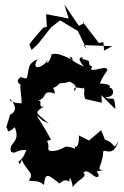

<svg xmlns="http://www.w3.org/2000/svg" viewBox="-20 -803 561 869"><path d="M173 -257 201 -244C140 -296 134 -291 177 -320C146 -316 181 -356 147 -344C201 -363 166 -398 229 -380C216 -442 198 -374 252 -427C210 -451 228 -407 309 -438C255 -436 345 -433 318 -390C302 -427 374 -388 354 -411C372 -395 352 -386 366 -355L441 -338L439 -372L502 -309C499 -386 487 -341 456 -364C517 -360 485 -428 470 -397C488 -417 473 -423 432 -425C453 -481 484 -489 452 -496C421 -491 377 -475 398 -501C362 -517 412 -526 347 -537C382 -541 307 -561 360 -502C272 -537 299 -564 310 -532C253 -557 238 -564 212 -557C218 -544 180 -491 198 -537C188 -504 114 -472 150 -535C99 -510 116 -496 99 -440C119 -465 102 -436 71 -457C88 -455 34 -443 78 -416C63 -434 82 -353 77 -335C16 -339 25 -355 25 -355C45 -339 63 -299 26 -285L8 -225C20 -227 2 -187 47 -227C76 -154 15 -160 30 -116C54 -103 47 -126 101 -124C95 -126 96 -93 61 -69C67 -86 62 -35 79 -80C98 -29 140 -20 110 13C122 21 151 8 179 34C184 -28 202 -9 244 23C248 40 264 -1 294 19C292 -25 315 44 307 46C335 6 379 -3 357 -21C378 -47 415 18 427 -7C425 -30 398 -24 450 -34C408 -30 446 -56 447 -116C452 -134 491 -85 516 -165C488 -116 508 -154 455 -171L438 -214L383 -167L337 -190C339 -160 331 -125 315 -144C330 -144 299 -88 357 -127C338 -110 315 -142 275 -139C284 -142 224 -108 201 -123C188 -140 231 -157 169 -108C219 -111 201 -192 158 -181C157 -148 159 -154 211 -171C174 -239 153 -267 145 -283ZM448 -613 428 -608 355 -703 362 -699 337 -686 271 -783 291 -719 189 -739 192 -681 176 -678C155 -653 132 -629 113 -602L123 -577L152 -604L211 -679L252 -711L332 -663L372 -581L358 -599L488 -594L451 -574Z"/></svg>

Font: Asimov Aggro
Style: Medium
Weight: 500
Designer: Google
Version: Version 2.000980; 2014